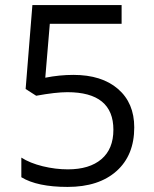

<svg xmlns="http://www.w3.org/2000/svg" viewBox="-20 -734 612 764"><path d="M272 -436Q384.8 -436 449.5 -380.1Q514.2 -324.2 514.2 -227.1Q514.2 -116.2 443.6 -53.2Q373 9.8 249 9.8Q128.4 9.8 64.9 -28.8V-106.9Q99.1 -85 149.9 -72.5Q200.7 -60.1 250 -60.1Q335.9 -60.1 383.5 -100.6Q431.2 -141.1 431.2 -217.8Q431.2 -367.2 248 -367.2Q201.7 -367.2 124 -353L82 -379.9L108.9 -713.9H463.9V-639.2H178.2L160.2 -424.8Q216.3 -436 272 -436Z"/></svg>

Font: f05545470
Style: Regular
Weight: 400
Foundry: Ascender Corporation
Version: Version 1.10